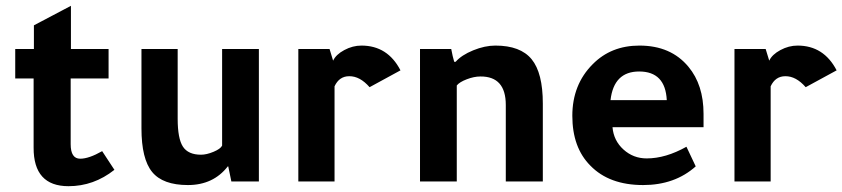

<svg xmlns="http://www.w3.org/2000/svg" viewBox="-20 -622 2887 658"><path d="M352.1 -353H222.2V-127.9Q222.2 -78.1 254.9 -78.1Q284.7 -78.1 330.1 -104L372.1 -40Q301.3 16.1 214.8 16.1Q94.7 16.1 95.2 -116.2V-353H32.2V-454.1H96.2V-535.2Q146 -562 223.1 -602.1V-454.1H352.1Z M760.7 -51.8Q710.9 12.2 624 12.2Q538.1 12.2 501.5 -32.5Q464.8 -77.1 464.8 -182.1V-454.1H588.9V-214.8Q588.9 -147 606.9 -119.4Q625 -91.8 668.9 -91.8Q688 -91.8 711.9 -101.8Q735.8 -111.8 741.2 -123V-454.1H867.2V0H772.9L762.2 -51.8Z M1109.4 -454.1 1121.6 -414.1Q1131.3 -435.1 1159.9 -450.4Q1188.5 -465.8 1218.8 -465.8Q1308.6 -465.8 1352.5 -380.9L1246.6 -323.2Q1213.4 -361.3 1176.8 -360.8Q1142.6 -360.8 1126.5 -326.2V0H1002.4V-454.1Z M1541.5 -410.2Q1561.5 -433.1 1601.6 -449.5Q1641.6 -465.8 1677.7 -465.8Q1763.7 -465.8 1802 -418.9Q1840.3 -372.1 1840.3 -267.1V0H1713.4V-262.2Q1713.4 -360.4 1626.5 -359.9Q1604.5 -359.9 1579.6 -350.3Q1554.7 -340.8 1545.4 -329.1V0H1419.4V-454.1H1526.4Q1531.2 -428.2 1536.6 -410.2Z M2391.1 -186H2079.1Q2083 -140.1 2116.7 -109.6Q2150.4 -79.1 2196.3 -79.1Q2261.2 -79.1 2332.5 -119.1L2364.3 -51.8Q2292.5 12.2 2184.1 12.2Q2067.9 12.2 2003.4 -54.2Q1941.4 -116.2 1941.4 -225.1Q1941.4 -332 2011.2 -401.9Q2074.2 -465.8 2171.4 -465.8Q2279.3 -465.8 2339.4 -393.1Q2391.1 -331.1 2391.1 -231.9ZM2072.3 -278.8H2265.1Q2260.3 -377 2170.4 -377Q2083.5 -377 2072.3 -278.8Z M2604 -454.1 2616.2 -414.1Q2626 -435.1 2654.5 -450.4Q2683.1 -465.8 2713.4 -465.8Q2803.2 -465.8 2847.2 -380.9L2741.2 -323.2Q2708 -361.3 2671.4 -360.8Q2637.2 -360.8 2621.1 -326.2V0H2497.1V-454.1Z"/></svg>

Font: Tajawal
Style: Bold
Weight: 700
Designer: Boutros Fonts
Foundry: Created by Boutros International 2017
Version: Version 1.700